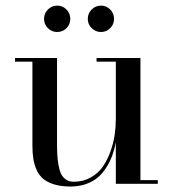

<svg xmlns="http://www.w3.org/2000/svg" viewBox="-20 -672 632 702"><path d="M349 -651.5Q369 -651.5 383 -637.2Q397 -623 397 -603Q397 -583 383 -569Q369 -555 349 -555Q329.5 -555 315.2 -569Q301 -583 301 -603Q301 -623 315.2 -637.2Q329.5 -651.5 349 -651.5ZM189 -651.5Q209 -651.5 223 -637.2Q237 -623 237 -603Q237 -583 223 -569Q209 -555 189 -555Q169.5 -555 155.2 -569Q141 -583 141 -603Q141 -623 155.2 -637.2Q169.5 -651.5 189 -651.5ZM493.5 -13.5H557V0H403.5V-151Q398.5 -125.5 390.5 -103.5Q382.5 -81.5 369 -60Q355.5 -38.5 338 -23.5Q320.5 -8.5 294.8 0.8Q269 10 238 10Q204 10 179 2.5Q154 -5 138.5 -17.8Q123 -30.5 114 -50.5Q105 -70.5 101.8 -91.8Q98.5 -113 98.5 -141V-446.5H35V-460H188.5V-154.5Q188.5 -126 189.5 -106.5Q190.5 -87 194.2 -66.8Q198 -46.5 204.2 -34.5Q210.5 -22.5 222 -15Q233.5 -7.5 249.5 -7.5Q284 -7.5 311.5 -23Q339 -38.5 355.8 -62.5Q372.5 -86.5 383.8 -118Q395 -149.5 399.2 -178.5Q403.5 -207.5 403.5 -236V-446.5H333V-460H493.5Z"/></svg>

Font: Bodoni* 16pt
Style: Regular
Weight: 400
Version: Version 2.3